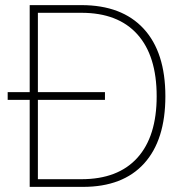

<svg xmlns="http://www.w3.org/2000/svg" viewBox="-20 -730 716 750"><path d="M96 0V-710H298Q456 -710 541 -618Q626 -526 626 -354Q626 -183 543 -91.5Q460 0 304 0ZM128 -30H298Q441 -30 516.5 -113.5Q592 -197 592 -354Q592 -512 516.5 -596Q441 -680 298 -680H128ZM10 -340V-370H390V-340Z"/></svg>

Font: Geist Thin
Style: Regular
Weight: 400
Designer: Basement.studio, Andrés Briganti, Mateo Zaragoza
Foundry: Basement.studio, Vercel, Andrés Briganti, Guido Ferreyra, Mateo Zaragoza
Version: Version 1.401